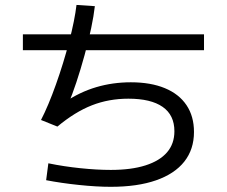

<svg xmlns="http://www.w3.org/2000/svg" viewBox="-20 -756 904 766"><path d="M164.1 -37.1 172.9 -104.5Q234.4 -91.8 300.3 -85Q366.2 -78.1 421.9 -78.1Q503.9 -78.1 560.5 -96.2Q617.2 -114.3 646.5 -148.4Q675.8 -182.6 675.8 -232.4Q675.8 -296.9 628.9 -329.6Q582 -362.3 492.2 -362.3Q414.1 -362.3 346.7 -335.9Q279.3 -309.6 209 -251L143.6 -277.3Q172.9 -334 203.1 -418.9Q233.4 -503.9 255.9 -590.3Q278.3 -676.8 285.2 -736.3L358.4 -731.4Q349.6 -653.3 317.4 -536.1Q285.2 -418.9 251 -336.9L237.3 -347.7Q297.9 -388.7 363.8 -408.2Q429.7 -427.7 502 -427.7Q581.1 -427.7 637.7 -404.3Q694.3 -380.9 724.1 -336.4Q753.9 -292 753.9 -229.5Q753.9 -160.2 715.3 -111.3Q676.8 -62.5 602.5 -36.6Q528.3 -10.7 421.9 -10.7Q365.2 -10.7 294.9 -18.1Q224.6 -25.4 164.1 -37.1ZM71.3 -619.1H793.9V-555.7H71.3Z"/></svg>

Font: Pretendard GOV Variable
Style: Regular
Weight: 400
Designer: Base glyphs from Inter by Rasmus Andersson; Hangul glyphs from Noto Sans CJK(Source Han Sans) by Jang Soo-young and Kang
Foundry: Kil Hyung-jin
Version: Version 1.307;Glyphs 3.2 (3192)